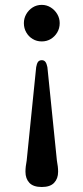

<svg xmlns="http://www.w3.org/2000/svg" viewBox="-20 -605 340 788"><path d="M151.5 162.5Q116.5 162.5 100.5 145.2Q84.5 128 84.5 100Q84.5 89.5 85.8 78Q87 66.5 89.5 54L128.5 -329.5Q131 -344.5 136.2 -351.2Q141.5 -358 151.5 -358Q161 -358 166.2 -351.2Q171.5 -344.5 174.5 -329.5L213.5 54Q216 66.5 217.2 78Q218.5 89.5 218.5 100Q218.5 128 202.2 145.2Q186 162.5 151.5 162.5ZM151.5 -585Q171.5 -585 188.2 -574.5Q205 -564 215 -547Q225 -530 225 -510Q225 -489 215 -472Q205 -455 188.5 -445Q172 -435 151.5 -435Q130.5 -435 114 -445Q97.5 -455 87.8 -472Q78 -489 78 -510Q78 -530 87.8 -547Q97.5 -564 114 -574.5Q130.5 -585 151.5 -585Z"/></svg>

Font: Fraunces 16pt
Style: Regular
Weight: 400
Version: Version 1.000;[b76b70a41]